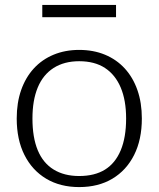

<svg xmlns="http://www.w3.org/2000/svg" viewBox="-20 -750 645 781"><path d="M557 -268Q557 -182 525.5 -119.5Q494 -57 437 -23Q380 11 302 11Q225 11 168 -23Q111 -57 79.5 -119.5Q48 -182 48 -268Q48 -332 66 -383.5Q84 -435 117.5 -471.5Q151 -508 198 -527.5Q245 -547 302 -547Q360 -547 407 -527.5Q454 -508 487.5 -471.5Q521 -435 539 -383.5Q557 -332 557 -268ZM112 -268Q112 -191 133.5 -139Q155 -87 198 -60.5Q241 -34 302 -34Q365 -34 407 -60Q449 -86 471 -138.5Q493 -191 493 -268Q493 -342 471 -394Q449 -446 407 -473.5Q365 -501 302 -501Q241 -501 198 -473.5Q155 -446 133.5 -394Q112 -342 112 -268ZM152 -730H452V-680H152Z"/></svg>

Font: Roboto Serif ExtraLight
Style: Regular
Weight: 250
Version: Version 1.007